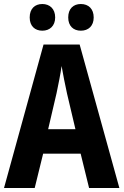

<svg xmlns="http://www.w3.org/2000/svg" viewBox="-20 -937 616 957"><path d="M128 -850C128 -807 154 -784 191 -784C228 -784 255 -808 255 -850C255 -893 228 -917 191 -917C154 -917 128 -894 128 -850ZM320 -850C320 -807 346 -784 383 -784C421 -784 447 -808 447 -850C447 -893 421 -917 383 -917C346 -917 320 -894 320 -850ZM424 0H575L377 -715H197L0 0H153L195 -171H382ZM314 -471 356 -293H220L262 -473C271 -516 282 -570 287 -608C293 -571 305 -513 314 -471Z"/></svg>

Font: Noto Sans Lao UI Cond
Style: Bold
Weight: 700
Width: 3
Designer: Monotype Design Team
Foundry: Monotype Imaging Inc.
Version: Version 2.000